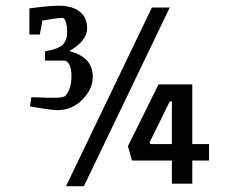

<svg xmlns="http://www.w3.org/2000/svg" viewBox="-20 -637 814 666"><path d="M301.8 -370.1Q301.8 -327.6 265.6 -291.3Q229.5 -254.9 178.2 -254.9Q157.2 -254.9 84 -268.1L88.9 -299.8Q98.1 -299.8 115 -299.1Q131.8 -298.3 142.8 -298.1Q153.8 -297.9 166.7 -297.9Q179.7 -297.9 188.5 -298.8Q197.3 -299.8 202.1 -301.8Q210.9 -305.2 219.5 -325.2Q228 -345.2 228 -372.1Q228 -399.4 220.5 -413.1Q212.9 -426.8 202.1 -426.8H136.2V-459Q162.6 -463.9 178.5 -470.2Q194.3 -476.6 201.7 -486.6Q209 -496.6 210.9 -505.9Q212.9 -515.1 212.9 -530.8Q212.9 -546.9 208.3 -561Q203.6 -575.2 195.8 -575.2Q185.1 -575.2 127 -565.9L118.2 -517.1H82V-607.9Q150.9 -617.2 183.1 -617.2Q230.5 -617.2 256.3 -596.9Q282.2 -576.7 282.2 -538.1Q282.2 -496.1 222.2 -460.9V-459Q301.8 -439 301.8 -370.1ZM506.8 -610.8H568.8L271 8.8H209ZM705.1 -137.2V-80.1H647V0H576.2V-80.1H438L423.8 -129.9L529.8 -344.2H647V-137.2ZM501 -137.2H576.2V-285.2H568.8L499 -143.1Z"/></svg>

Font: Grenze
Style: Regular
Weight: 400
Designer: Renata Polastri
Foundry: Omnibus-Type
Version: Version 1.002;PS 001.002;hotconv 1.0.88;makeotf.lib2.5.64775